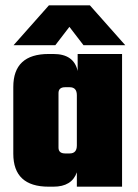

<svg xmlns="http://www.w3.org/2000/svg" viewBox="-20 -702 519 722"><path d="M272 -499H439V0H269V-54Q250 0 181 0H163Q30 0 30 -124V-375Q30 -499 163 -499H181Q258 -499 272 -435ZM225 -125H242Q269 -125 269 -155V-344Q269 -374 242 -374H225Q200 -374 200 -352V-147Q200 -125 225 -125ZM241 -601 188 -532H31L164 -682H318L451 -532H294Z"/></svg>

Font: Teko
Style: Bold
Weight: 700
Designer: Manushi Parikh, Jonny Pinhorn
Foundry: Indian Type Foundry
Version: Version 1.106;PS 1.0;hotconv 1.0.78;makeotf.lib2.5.61930; tt